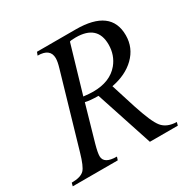

<svg xmlns="http://www.w3.org/2000/svg" viewBox="-173 -803 935 945"><g transform="rotate(-30 294.0 -331.0)"><path d="M579.1 -18.1 574.2 0H415.5L309.6 -322.3Q259.3 -322.8 235.8 -329.1L177.7 -126Q165.5 -82 165.5 -62.5Q165.5 -18.1 238.8 -18.1L232.9 0H-22.9L-18.1 -18.1Q33.7 -18.1 54.2 -39.6Q71.8 -58.1 91.3 -126L210.4 -535.6Q220.2 -568.4 220.2 -587.9Q220.2 -643.6 148.9 -643.6L155.8 -661.6H376Q575.2 -661.6 575.2 -513.7Q575.2 -442.4 523.9 -392.6Q474.6 -344.7 392.6 -329.1L436.5 -190.4Q470.7 -84.5 496.6 -52.7Q523.4 -19.5 579.1 -18.1ZM479 -516.6Q479 -627.4 356 -627.4Q325.7 -627.4 321.3 -623.5L243.2 -356.9Q277.8 -353 297.4 -353Q393.6 -353 442.4 -411.6Q479 -456.1 479 -516.6Z"/></g></svg>

Font: Dai Banna SIL Light
Style: Oblique
Weight: 400
Italic angle: -11°
Designer: Victor Gaultney
Foundry: SIL International
Version: Version 2.000